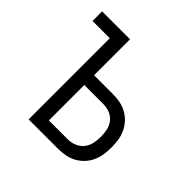

<svg xmlns="http://www.w3.org/2000/svg" viewBox="-139 -649 778 778"><g transform="rotate(45 250.0 -260.0)"><path d="M124 0V-465H25V-520H185V-314H294Q314 -314 334.5 -310Q355 -306 373 -296Q391 -286 405 -270.5Q419 -255 427.5 -236.5Q436 -218 439 -197.5Q442 -177 442 -157Q442 -136 439 -116Q436 -96 427.5 -77Q419 -58 405 -43Q391 -28 373 -18Q355 -8 334.5 -4Q314 0 294 0ZM294 -55Q313 -55 331 -62.5Q349 -70 361 -85Q373 -100 377 -119Q381 -138 381 -157Q381 -176 377 -195Q373 -214 361 -229Q349 -244 331 -251Q313 -258 294 -258H185V-55Z"/></g></svg>

Font: Iosevka Light
Style: Regular
Weight: 300
Monospace: yes
Designer: Belleve Invis
Foundry: Belleve Invis
Version: Version 32.5.0; ttfautohint (v1.8.4)